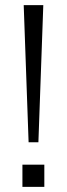

<svg xmlns="http://www.w3.org/2000/svg" viewBox="-20 -725 259 745"><path d="M91 -173 72 -705H148L129 -173ZM67 0V-86H152V0Z"/></svg>

Font: Winston Light
Style: Regular
Weight: 300
Designer: Original fonts by Vernon Adams / Changes by Cristiano Sobral
Foundry: Original fonts by Vernon Adams / Changes by Cristiano Sobral
Version: Version 2.503;July 17, 2020;FontCreator 13.0.0.2655 64-bit